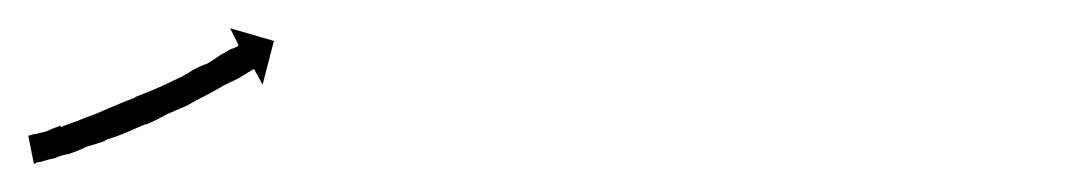

<svg xmlns="http://www.w3.org/2000/svg" viewBox="-23 -136 770 136"><path d="M-2 -40Q-2 -40 -2 -40Q-2 -40 -2 -40Q-2 -40 -2 -40Q-2 -40 -2 -40Q0 -41 2 -41Q2 -41 2 -41Q2 -41 2 -41Q2 -41 2 -41Q2 -41 2 -41Q6 -42 10 -43Q10 -43 10 -43Q10 -43 10 -43Q10 -43 10 -43Q10 -43 10 -43Q14 -45 20 -47Q20 -47 20 -47Q20 -47 20 -47Q20 -47 20 -46.5Q20 -46 20 -46Q25 -48 31 -50Q31 -50 31 -50Q31 -50 31 -50Q31 -50 31 -50Q31 -50 31 -50Q38 -53 44 -55Q44 -55 44 -55Q44 -55 44 -55Q44 -55 44 -55Q44 -55 44 -55Q51 -58 58 -61Q58 -61 58 -61Q58 -61 58 -61Q58 -61 58 -61Q58 -61 58 -61Q65 -64 73 -67Q73 -67 73 -67Q73 -67 73 -67Q73 -67 72.5 -67Q72 -67 72 -67Q80 -70 87 -73Q87 -73 87 -73Q87 -73 87 -73Q87 -73 87 -73Q87 -73 87 -73Q94 -76 100 -79Q100 -79 100 -79Q100 -79 100 -79Q100 -79 100 -79Q100 -79 100 -79Q107 -82 113 -86Q113 -86 113 -86Q113 -86 113 -86Q113 -86 113 -86Q113 -86 113 -86Q118 -89 124 -91Q124 -91 124 -91Q124 -91 124 -91Q124 -91 124 -91Q124 -91 124 -91Q129 -94 133 -97Q133 -97 133 -97Q133 -97 133 -97Q133 -97 133 -97Q133 -97 133 -97Q137 -99 140 -101Q143 -102 145 -103Q146 -104 146 -104L140 -116L171 -107L163 -76L157 -87Q156 -87 155 -86Q153 -85 150 -83Q147 -81 143 -79Q143 -79 143 -79Q143 -79 143 -79Q143 -79 143 -79Q143 -79 143 -79Q138 -77 133 -74Q133 -74 133 -74Q133 -74 133 -74Q133 -74 133 -74Q133 -74 133 -74Q128 -71 122 -68Q122 -68 122 -68Q122 -68 122 -68Q122 -68 122 -68Q122 -68 122 -68Q116 -65 109 -61Q109 -61 109 -61Q109 -61 109 -61Q109 -61 109 -61Q109 -61 109 -61Q102 -58 95 -55Q95 -55 95 -55Q95 -55 95 -55Q95 -55 95 -55Q95 -55 95 -55Q88 -51 81 -48Q81 -48 80.5 -48Q80 -48 80 -48Q80 -48 80 -48Q80 -48 80 -48Q73 -45 66 -42Q66 -42 66 -42Q66 -42 66 -42Q66 -42 66 -42Q66 -42 66 -42Q59 -39 52 -37Q52 -37 51.5 -36.5Q51 -36 51 -36Q51 -36 51 -36Q51 -36 51 -36Q45 -34 38 -32Q38 -32 38 -32Q38 -32 38 -32Q38 -32 38 -32Q38 -32 38 -32Q32 -29 26 -27Q26 -27 26 -27Q26 -27 26 -27Q26 -27 26 -27Q26 -27 26 -27Q20 -26 16 -24Q16 -24 16 -24Q16 -24 16 -24Q16 -24 16 -24Q16 -24 16 -24Q11 -23 8 -22Q8 -22 8 -22Q8 -22 8 -22Q8 -22 8 -22Q8 -22 8 -22Q5 -21 3 -21Q3 -21 3 -21Q3 -21 3 -21Q3 -21 3 -21Q3 -21 3 -21Q2 -20 1 -20L-3 -40Q-3 -40 -2 -40Z"/></svg>

Font: FRB American Cursive Just Arrows Black
Style: Bold Italic
Weight: 900
Italic angle: -25°
Version: Version 2.0;Modular Font Editor K font №1